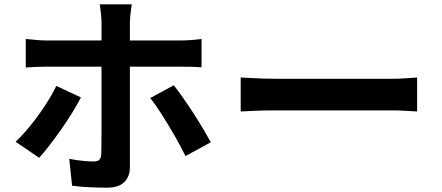

<svg xmlns="http://www.w3.org/2000/svg" viewBox="-20 -821 2040 887"><path d="M589 -801Q588 -794 585.5 -778Q583 -762 581.5 -744.5Q580 -727 580 -714V-634H812Q834 -634 862.5 -636Q891 -638 911 -641V-510Q888 -512 861 -512.5Q834 -513 813 -513H580V-48Q580 -5 554 20.5Q528 46 475 46Q435 46 393 44Q351 42 313 37L300 -87Q332 -81 362.5 -78Q393 -75 412 -75Q432 -75 439.5 -83.5Q447 -92 448 -111Q448 -120 448.5 -149.5Q449 -179 449 -220.5Q449 -262 449 -307.5Q449 -353 449 -395.5Q449 -438 449 -469Q449 -500 449 -512V-513H195Q173 -513 146.5 -512Q120 -511 99 -509V-641Q122 -639 147 -636.5Q172 -634 195 -634H449V-714Q449 -734 446 -761Q443 -788 441 -801ZM354 -371Q337 -338 312.5 -298.5Q288 -259 260.5 -220Q233 -181 207 -147.5Q181 -114 161 -92L52 -166Q86 -198 121.5 -242Q157 -286 188.5 -334Q220 -382 240 -424ZM783 -427Q802 -403 825.5 -369.5Q849 -336 873 -299Q897 -262 918 -226.5Q939 -191 954 -164L837 -100Q816 -143 787 -193.5Q758 -244 728.5 -290.5Q699 -337 674 -368Z M1092 -463Q1110 -462 1138 -460.5Q1166 -459 1196.5 -458Q1227 -457 1253 -457H1790Q1825 -457 1856.5 -459.5Q1888 -462 1907 -463V-306Q1889 -307 1855.5 -309Q1822 -311 1790 -311H1253Q1210 -311 1165 -309.5Q1120 -308 1092 -306Z"/></svg>

Font: Chiron Sans HK TT
Style: Bold
Weight: 700
Designer: Ryoko NISHIZUKA 西塚涼子 (kana, bopomofo & ideographs); Paul D. Hunt (Latin, Greek & Cyrillic); Sandoll Communications 산돌커뮤니
Foundry: Adobe
Version: Version 2.022;hotconv 1.0.109;makeotfexe 2.5.65596